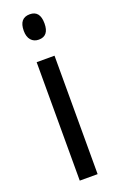

<svg xmlns="http://www.w3.org/2000/svg" viewBox="-146 -778 502 818"><g transform="rotate(-20 105.5 -369.5)"><path d="M107 -739Q153 -739 153 -681Q153 -624 107 -624Q85 -624 72 -639Q59 -654 59 -681Q59 -739 107 -739ZM146 -537V0H65V-537Z"/></g></svg>

Font: Noto Sans Thai ExtCond
Style: Regular
Weight: 400
Width: 2
Designer: Monotype Design Team
Foundry: Monotype Imaging Inc.
Version: Version 2.002; ttfautohint (v1.8.4.7-5d5b)